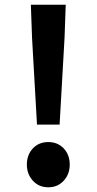

<svg xmlns="http://www.w3.org/2000/svg" viewBox="-20 -781 410 815"><path d="M137 -252 116 -621 111 -761H259L254 -621L233 -252ZM185 14Q145 14 119.5 -14Q94 -42 94 -82Q94 -124 119.5 -151Q145 -178 185 -178Q225 -178 250.5 -151Q276 -124 276 -82Q276 -42 250.5 -14Q225 14 185 14Z"/></svg>

Font: Noto Sans TC Thin
Style: Bold
Weight: 700
Version: Version 2.004-H2;hotconv 1.0.118;makeotfexe 2.5.65603